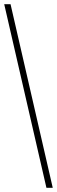

<svg xmlns="http://www.w3.org/2000/svg" viewBox="-20 -770 270 910"><path d="M200 120 0 -750H30L230 120Z"/></svg>

Font: Spectral ExtraLight
Style: Regular
Weight: 275
Designer: Jean-Baptiste Levee
Foundry: Production Type
Version: Version 2.001